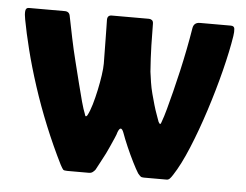

<svg xmlns="http://www.w3.org/2000/svg" viewBox="-41 -521 731 570"><g transform="rotate(5 324.5 -236.0)"><path d="M158 -16Q131 -70 107.5 -127.5Q84 -185 65.5 -242Q47 -299 34.5 -349Q22 -399 15 -437Q12 -452 13 -462Q14 -472 23 -472H130Q144 -472 146 -458Q152 -428 159 -394Q166 -360 174.5 -326.5Q183 -293 190.5 -262.5Q198 -232 204.5 -208.5Q211 -185 216 -173Q218 -165 220.5 -166.5Q223 -168 224 -170Q231 -183 237 -203.5Q243 -224 248 -247.5Q253 -271 256 -292Q259 -313 259 -327Q259 -345 258.5 -363.5Q258 -382 258 -399.5Q258 -417 257.5 -432Q257 -447 257 -457Q257 -471 270 -471H381Q386 -471 390 -468Q394 -465 394 -457Q394 -430 395 -392.5Q396 -355 399 -315Q401 -300 403.5 -283.5Q406 -267 410.5 -250Q415 -233 419.5 -217.5Q424 -202 428.5 -190Q433 -178 436 -169Q442 -157 445 -169Q451 -185 457.5 -209Q464 -233 471.5 -262.5Q479 -292 486.5 -325Q494 -358 500.5 -391Q507 -424 512 -455Q515 -472 533 -472H625Q635 -472 636 -463.5Q637 -455 635 -442Q628 -397 613 -337.5Q598 -278 578 -216Q558 -154 536 -101Q514 -48 493 -16Q488 -8 484 -4Q480 0 475 0H407Q400 0 397 -2.5Q394 -5 389 -11Q382 -22 371.5 -43Q361 -64 351 -87Q341 -110 335 -127Q326 -151 317 -127Q316 -122 310.5 -109.5Q305 -97 299 -83.5Q293 -70 289 -62Q282 -48 273.5 -32.5Q265 -17 262 -11Q259 -7 254.5 -3.5Q250 0 243 0H179Q169 0 166.5 -2.5Q164 -5 158 -16Z"/></g></svg>

Font: Glory Thin
Style: Bold
Weight: 700
Version: Version 1.011